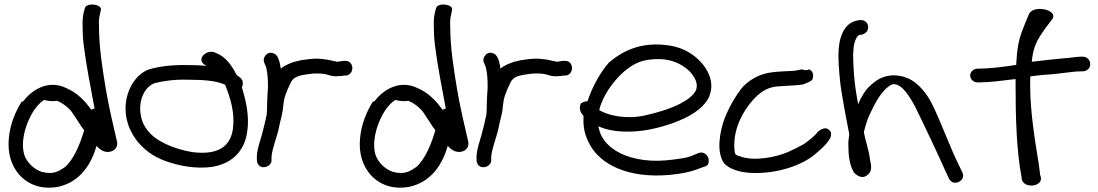

<svg xmlns="http://www.w3.org/2000/svg" viewBox="-20 -761 4958 867"><path d="M407 -271C402 -270 397 -268 393 -265C367 -300 333 -340 282 -362C191 -408 115 -344 86 -305C83 -303 79 -302 77 -301C50 -257 26 -202 20 -138C13 -68 32 -12 67 28C96 61 152 98 240 83H241C346 60 393 -24 416 -102C427 -90 445 -73 471 -75C502 -78 514 -102 508 -123C491 -196 472 -276 458 -358C443 -448 427 -547 427 -644C426 -664 427 -680 430 -690L435 -714C445 -741 376 -751 364 -727L358 -705C354 -688 352 -667 353 -642C353 -619 354 -590 358 -557C370 -461 390 -363 407 -271ZM89 -64C76 -110 88 -163 103 -203C119 -244 144 -287 178 -309V-310C198 -305 217 -302 237 -306C262 -297 292 -273 306 -253L337 -206C343 -196 350 -185 360 -173C342 -112 315 -44 275 -8C243 15 219 28 168 15C131 3 99 -31 89 -64Z M594 -131C623 -92 668 -54 730 -33C783 -14 862 4 941 -8C1032 -24 1087 -83 1097 -172C1106 -235 1091 -303 1077 -351L1072 -367C1079 -380 1079 -399 1064 -411L1049 -422C1031 -457 1006 -496 970 -515L957 -521C915 -545 861 -492 907 -467H909L914 -464C889 -466 861 -467 830 -467C763 -469 702 -462 654 -448C606 -432 572 -385 557 -337C532 -257 557 -181 594 -131ZM680 -386C719 -396 773 -403 828 -401H829C903 -401 959 -396 997 -378L999 -372C1020 -319 1041 -252 1032 -181C1022 -103 969 -59 849 -74C761 -89 684 -124 647 -171C636 -186 627 -200 622 -216C597 -291 627 -369 680 -386Z M1184 -242C1178 -212 1170 -180 1162 -151C1154 -122 1142 -90 1140 -58V-38C1140 -24 1149 -6 1170 -6C1189 -6 1203 -18 1206 -33V-53C1210 -95 1230 -139 1240 -186V-187C1245 -215 1256 -245 1258 -275C1260 -295 1263 -317 1269 -332L1279 -358L1292 -386C1302 -409 1322 -419 1358 -424L1378 -427C1398 -430 1423 -430 1445 -427C1460 -425 1479 -414 1505 -417C1515 -417 1524 -418 1536 -420H1544C1584 -427 1578 -491 1536 -486H1528C1520 -484 1514 -484 1502 -482C1501 -482 1498 -483 1495 -484L1479 -487C1471 -489 1463 -491 1456 -492L1430 -495C1395 -499 1363 -492 1340 -489H1339L1310 -482H1309C1286 -474 1262 -464 1248 -451C1244 -474 1239 -510 1218 -519C1188 -534 1162 -501 1174 -476C1177 -467 1180 -465 1182 -456C1188 -433 1190 -403 1190 -371C1190 -358 1189 -345 1188 -336V-335C1188 -318 1186 -305 1186 -289V-272C1186 -261 1184 -243 1184 -242Z M1993 -271C1988 -270 1983 -268 1979 -265C1953 -300 1919 -340 1868 -362C1777 -408 1701 -344 1672 -305C1669 -303 1665 -302 1663 -301C1636 -257 1612 -202 1606 -138C1599 -68 1618 -12 1653 28C1682 61 1738 98 1826 83H1827C1932 60 1979 -24 2002 -102C2013 -90 2031 -73 2057 -75C2088 -78 2100 -102 2094 -123C2077 -196 2058 -276 2044 -358C2029 -448 2013 -547 2013 -644C2012 -664 2013 -680 2016 -690L2021 -714C2031 -741 1962 -751 1950 -727L1944 -705C1940 -688 1938 -667 1939 -642C1939 -619 1940 -590 1944 -557C1956 -461 1976 -363 1993 -271ZM1675 -64C1662 -110 1674 -163 1689 -203C1705 -244 1730 -287 1764 -309V-310C1784 -305 1803 -302 1823 -306C1848 -297 1878 -273 1892 -253L1923 -206C1929 -196 1936 -185 1946 -173C1928 -112 1901 -44 1861 -8C1829 15 1805 28 1754 15C1717 3 1685 -31 1675 -64Z M2176 -242C2170 -212 2162 -180 2154 -151C2146 -122 2134 -90 2132 -58V-38C2132 -24 2141 -6 2162 -6C2181 -6 2195 -18 2198 -33V-53C2202 -95 2222 -139 2232 -186V-187C2237 -215 2248 -245 2250 -275C2252 -295 2255 -317 2261 -332L2271 -358L2284 -386C2294 -409 2314 -419 2350 -424L2370 -427C2390 -430 2415 -430 2437 -427C2452 -425 2471 -414 2497 -417C2507 -417 2516 -418 2528 -420H2536C2576 -427 2570 -491 2528 -486H2520C2512 -484 2506 -484 2494 -482C2493 -482 2490 -483 2487 -484L2471 -487C2463 -489 2455 -491 2448 -492L2422 -495C2387 -499 2355 -492 2332 -489H2331L2302 -482H2301C2278 -474 2254 -464 2240 -451C2236 -474 2231 -510 2210 -519C2180 -534 2154 -501 2166 -476C2169 -467 2172 -465 2174 -456C2180 -433 2182 -403 2182 -371C2182 -358 2181 -345 2180 -336V-335C2180 -318 2178 -305 2178 -289V-272C2178 -261 2176 -243 2176 -242Z M3183 -327C3209 -392 3174 -451 3140 -486C3110 -515 3071 -544 3006 -555C2875 -576 2791 -530 2730 -479C2690 -433 2655 -370 2633 -304C2617 -303 2607 -297 2603 -294C2591 -269 2605 -248 2615 -237C2612 -183 2622 -147 2644 -107C2692 -19 2815 45 3001 29C3056 24 3093 16 3121 6L3159 -8C3169 -10 3174 -15 3177 -18C3186 -40 3176 -60 3163 -67C3156 -72 3147 -74 3138 -71H3137L3098 -55C3076 -47 3037 -42 2989 -37C2894 -28 2811 -49 2763 -79C2718 -107 2690 -142 2682 -191C2707 -179 2745 -169 2793 -167C2880 -163 2957 -184 3015 -204C3088 -230 3154 -266 3183 -325ZM2686 -264C2700 -326 2748 -394 2797 -437C2835 -469 2869 -489 2926 -493C3008 -500 3056 -473 3091 -442C3114 -418 3136 -386 3122 -352C3111 -331 3087 -311 3056 -296V-295C3010 -271 2953 -253 2889 -239C2810 -222 2727 -238 2686 -264Z M3297 -83C3295 -95 3295 -111 3297 -132C3305 -208 3348 -281 3400 -330C3426 -352 3448 -365 3483 -370C3495 -371 3513 -372 3523 -373C3546 -375 3583 -375 3608 -380H3609V-381C3654 -397 3649 -405 3649 -405C3656 -423 3650 -442 3633 -448C3624 -442 3615 -443 3601 -448C3585 -445 3582 -443 3561 -441C3530 -439 3502 -439 3470 -435C3410 -429 3367 -401 3336 -371C3302 -331 3268 -270 3249 -218C3231 -165 3214 -78 3248 -26C3270 2 3321 18 3375 20C3497 24 3601 -17 3655 -60C3680 -81 3713 -108 3727 -135H3728C3733 -146 3740 -169 3715 -180C3697 -188 3672 -165 3672 -165C3661 -149 3635 -128 3611 -111C3590 -99 3564 -86 3537 -74C3484 -51 3386 -32 3325 -54C3302 -61 3299 -62 3297 -79Z M3869 -604C3917 -613 3907 -677 3860 -670C3848 -668 3835 -666 3820 -656H3819C3751 -606 3765 -488 3773 -399C3777 -351 3802 -221 3815 -155C3812 -137 3810 -119 3811 -100C3811 -57 3817 -16 3834 14L3836 18C3839 21 3866 51 3893 32C3923 14 3913 -17 3908 -44C3904 -81 3889 -121 3881 -163C3881 -163 3882 -166 3882 -169L3889 -195C3893 -208 3897 -221 3903 -235C3928 -289 3958 -352 4004 -378C4008 -380 4013 -381 4018 -381C4040 -378 4054 -366 4072 -344C4084 -328 4098 -307 4112 -280C4156 -191 4212 -72 4250 13L4265 45C4283 85 4344 56 4326 18L4311 -13C4272 -91 4232 -202 4192 -285C4178 -314 4162 -338 4145 -357C4118 -388 4082 -418 4020 -421H4019C3962 -421 3930 -394 3904 -369C3882 -347 3867 -319 3855 -290C3841 -368 3836 -405 3833 -484C3831 -526 3834 -565 3846 -587C3853 -600 3854 -599 3862 -604Z M4401 -451H4394C4375 -451 4361 -436 4361 -420C4361 -402 4377 -389 4394 -389H4402C4452 -389 4505 -397 4566 -404V-371C4566 -234 4570 -80 4593 39L4594 49V50C4607 93 4690 81 4680 39L4677 29C4676 25 4675 7 4671 -18C4655 -118 4632 -254 4632 -369C4632 -385 4631 -400 4633 -416C4665 -421 4704 -424 4744 -427C4791 -432 4835 -439 4861 -439H4870C4887 -439 4903 -452 4903 -471C4903 -489 4890 -505 4870 -505H4861C4844 -505 4819 -501 4819 -501C4779 -498 4704 -490 4639 -482C4646 -551 4661 -577 4700 -633L4732 -675C4760 -714 4655 -741 4628 -701L4610 -658C4586 -600 4574 -564 4570 -485C4569 -480 4569 -474 4569 -468C4513 -459 4446 -451 4401 -451Z"/></svg>

Font: Stray Cat
Style: ExBdExt
Weight: 800
Version: Version 1.0